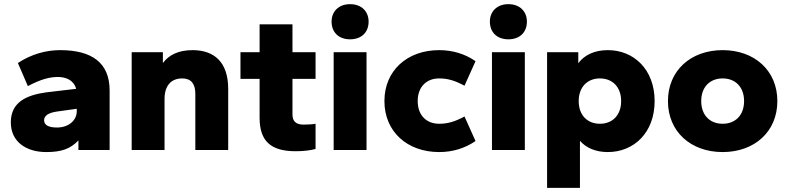

<svg xmlns="http://www.w3.org/2000/svg" viewBox="-20 -721 3789 923"><path d="M202 10C275 10 318 -5 357 -46V0H507V-286C507 -419 422 -480 269 -480C202 -480 131 -461 66 -418L114 -307C174 -339 218 -351 258 -351C298 -351 335 -335 346 -294L202 -277C109 -264 32 -231 32 -133C32 -37 109 10 202 10ZM254 -108C213 -108 192 -120 192 -143C192 -165 213 -179 255 -185L349 -198V-186C349 -143 311 -108 254 -108Z M1077 0V-294C1077 -421 1011 -480 906 -480C838 -480 792 -457 763 -418V-470H613V0H771V-245C771 -312 805 -344 856 -344C898 -344 919 -319 919 -270V0Z M1401 6C1437 6 1474 2 1497 -5V-126C1482 -123 1455 -122 1439 -122C1402 -122 1386 -139 1386 -170V-342H1497V-470H1386V-604H1228V-470H1136V-342H1228V-155C1228 -47 1277 6 1401 6Z M1742 0V-470H1584V0ZM1663 -532C1718 -532 1752 -566 1752 -617C1752 -666 1718 -701 1663 -701C1608 -701 1574 -666 1574 -617C1574 -566 1608 -532 1663 -532Z M2091 10C2156 10 2215 -8 2266 -43L2213 -161C2168 -137 2134 -126 2091 -126C2030 -126 1988 -167 1988 -235C1988 -303 2030 -344 2091 -344C2134 -344 2168 -333 2213 -309L2266 -427C2215 -462 2156 -480 2091 -480C1938 -480 1828 -382 1828 -235C1828 -88 1938 10 2091 10Z M2503 0V-470H2345V0ZM2424 -532C2479 -532 2513 -566 2513 -617C2513 -666 2479 -701 2424 -701C2369 -701 2335 -666 2335 -617C2335 -566 2369 -532 2424 -532Z M2902 10C3027 10 3127 -83 3127 -235C3127 -387 3027 -480 2902 -480C2837 -480 2789 -456 2760 -417V-470H2610V182H2768V-44C2797 -11 2842 10 2902 10ZM2864 -126C2804 -126 2762 -167 2762 -235C2762 -303 2804 -344 2864 -344C2924 -344 2966 -303 2966 -235C2966 -167 2924 -126 2864 -126Z M3454 10C3607 10 3717 -88 3717 -235C3717 -382 3607 -480 3454 -480C3301 -480 3191 -382 3191 -235C3191 -88 3301 10 3454 10ZM3454 -126C3393 -126 3351 -167 3351 -235C3351 -303 3393 -344 3454 -344C3515 -344 3557 -303 3557 -235C3557 -167 3515 -126 3454 -126Z"/></svg>

Font: Celebes ExtraBold
Style: Regular
Weight: 800
Designer: Anugrah Pasau
Foundry: Lafontype
Version: Version 1.000